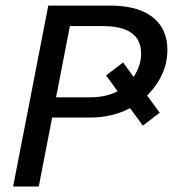

<svg xmlns="http://www.w3.org/2000/svg" viewBox="-20 -679 640 699"><path d="M589.4 -497.6Q589.4 -405.8 515.6 -331.1L561.5 -268.6L500 -221.7L453.6 -285.2Q388.2 -251 307.1 -251H169.9L121.1 0H27.8L155.8 -658.7H380.4Q481.4 -658.7 535.4 -616.7Q589.4 -574.7 589.4 -497.6ZM493.7 -483.9Q493.7 -584 354.5 -584H234.4L184.1 -324.7H308.1Q366.2 -324.7 408.2 -346.7L366.2 -404.3L428.2 -451.7L466.3 -398.9Q493.7 -440.4 493.7 -483.9Z"/></svg>

Font: Liberation Mono
Style: Italic
Weight: 400
Italic angle: -12°
Monospace: yes
Designer: Steve Matteson
Foundry: Ascender Corporation
Version: Version 2.1.5